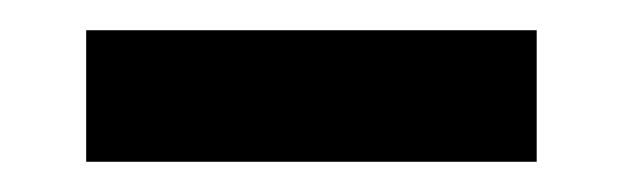

<svg xmlns="http://www.w3.org/2000/svg" viewBox="-20 -365 412 127"><path d="M37 -345H335V-258H37Z"/></svg>

Font: Pridi Medium
Style: Regular
Weight: 500
Designer: Katatrad Team
Foundry: CadsonDemak
Version: Version 1.001